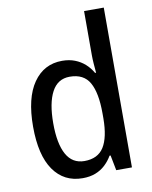

<svg xmlns="http://www.w3.org/2000/svg" viewBox="-86 -824 714 899"><g transform="rotate(-10 271.0 -375.0)"><path d="M234.4 9.8Q146 9.8 96.4 -61Q46.9 -131.8 46.9 -268.1Q46.9 -404.3 97.2 -476.3Q147.5 -548.3 233.9 -548.3Q267.6 -548.3 294.4 -537.8Q321.3 -527.3 341.8 -509Q362.3 -490.7 376.5 -465.8H381.3Q379.4 -485.8 377.7 -509Q376 -532.2 376 -550.3V-759.8H469.7V0H395L380.9 -72.3H376Q361.8 -47.9 341.8 -29.3Q321.8 -10.7 295.4 -0.5Q269 9.8 234.4 9.8ZM256.3 -67.9Q320.3 -67.9 348.9 -113.3Q377.4 -158.7 377.9 -249V-273.9Q377.9 -370.6 350.3 -419.7Q322.8 -468.8 255.9 -468.8Q198.7 -468.8 170.7 -416Q142.6 -363.3 142.6 -267.1Q142.6 -169.9 170.9 -118.9Q199.2 -67.9 256.3 -67.9Z"/></g></svg>

Font: Open Sans SemiCondensed Medium
Style: Regular
Weight: 500
Width: 4
Designer: Monotype Design Team
Foundry: Monotype Imaging Inc.
Version: Version 3.000